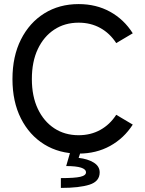

<svg xmlns="http://www.w3.org/2000/svg" viewBox="-20 -737 711 940"><path d="M365 15Q270 15 197 -30Q124 -75 82.5 -157Q41 -239 41 -350Q41 -461 82.5 -543.5Q124 -626 197 -671.5Q270 -717 365 -717Q451 -717 519 -679.5Q587 -642 630 -574L549 -526Q518 -574 471 -600Q424 -626 365 -626Q297 -626 245.5 -592Q194 -558 165 -496.5Q136 -435 136 -350Q136 -266 165 -204.5Q194 -143 245.5 -109Q297 -75 365 -75Q424 -75 471 -101Q518 -127 549 -175L630 -127Q587 -60 519 -22.5Q451 15 365 15ZM278 183V135Q346 135 373.5 128.5Q401 122 401 107Q401 76 304 76L326 0H377L365 36Q410 41 439 59Q468 77 468 107Q468 151 418.5 167Q369 183 278 183Z"/></svg>

Font: Zen Kaku Gothic Antique Medium
Style: Regular
Weight: 500
Designer: Yoshimichi Ohira
Foundry: Positype
Version: Version 1.002